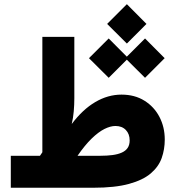

<svg xmlns="http://www.w3.org/2000/svg" viewBox="-20 -883 826 903"><path d="M398.4 -609.4 491.2 -517.1 583.5 -609.4 491.2 -702.1ZM569.3 -609.4 662.1 -517.1 754.4 -609.4 662.1 -702.1ZM483.9 -770.5 576.7 -678.2 668.9 -770.5 576.7 -863.3ZM344.7 -150.4Q379.4 -200.7 411.1 -231.4Q442.9 -262.2 471.2 -276.4Q499.5 -290.5 522.9 -290.5Q553.7 -290.5 571.8 -271.7Q589.8 -252.9 589.8 -222.7Q589.8 -201.2 580.3 -187.3Q570.8 -173.3 552.7 -165.3Q534.7 -157.2 509.3 -153.8Q483.9 -150.4 452.6 -150.4ZM168 -150.4H30.8V0H418.5Q521 0 586.7 -18.1Q652.3 -36.1 689.2 -67.6Q726.1 -99.1 740.5 -139.9Q754.9 -180.7 754.9 -226.6Q754.9 -285.2 730 -333Q705.1 -380.9 659.4 -409.4Q613.8 -438 551.3 -438Q487.8 -438 428.2 -403.1Q368.7 -368.2 317.4 -299.8Q324.2 -328.6 326.9 -359.6Q329.6 -390.6 329.6 -420.9V-709.5H179.2V-167Q176.8 -163.1 173.8 -158.9Q170.9 -154.8 168 -150.4Z"/></svg>

Font: Estedad-FD-VF Thin
Style: Regular
Weight: 100
Designer: Amin Abedi
Version: Version 5.0